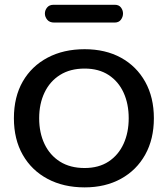

<svg xmlns="http://www.w3.org/2000/svg" viewBox="-20 -791 719 823"><path d="M342.8 12.2Q252.4 12.2 184.1 -24.2Q115.7 -60.5 77.6 -127.2Q39.6 -193.8 39.6 -284.2Q39.6 -375.5 77.6 -441.7Q115.7 -507.8 184.1 -543.9Q252.4 -580.1 342.8 -580.1Q432.1 -580.1 498.8 -543.5Q565.4 -506.8 602.5 -440.2Q639.6 -373.5 639.6 -284.2Q639.6 -194.8 602.5 -128.2Q565.4 -61.5 498.5 -24.7Q431.6 12.2 342.8 12.2ZM342.8 -70.8Q403.3 -70.8 445.6 -98.6Q487.8 -126.5 509.8 -174.8Q531.7 -223.1 531.7 -284.2Q531.7 -345.7 509.8 -393.8Q487.8 -441.9 445.6 -469.5Q403.3 -497.1 342.8 -497.1Q280.8 -497.1 237.3 -469.7Q193.8 -442.4 170.9 -394.3Q147.9 -346.2 147.9 -284.2Q147.9 -221.7 170.9 -173.6Q193.8 -125.5 237.3 -98.1Q280.8 -70.8 342.8 -70.8ZM212.4 -694.3Q192.4 -694.3 182.4 -706.5Q172.4 -718.8 172.4 -732.9Q172.4 -747.1 181.9 -758.8Q191.4 -770.5 209.5 -770.5H472.2Q489.7 -770.5 498.5 -758.8Q507.3 -747.1 507.3 -732.9Q507.3 -718.8 498.3 -706.5Q489.3 -694.3 471.2 -694.3Z"/></svg>

Font: Cutive
Style: Regular
Weight: 400
Version: Version 1.100; ttfautohint (v1.8.4.7-5d5b)